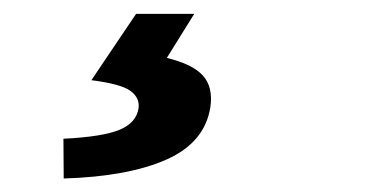

<svg xmlns="http://www.w3.org/2000/svg" viewBox="-20 -24 574 283"><path d="M73.9 239.1 73.5 180.5Q131.4 177.6 156.2 167.3Q181 157 184.3 135.3Q186 119.7 171.9 109.7Q157.8 99.7 114.7 94.2L180.6 -3.6H266.3L225.9 61.4Q263.4 70.4 278.8 87.1Q294.3 103.8 290.1 133.9Q281.9 186 225.5 211.1Q169.1 236.2 73.9 239.1Z"/></svg>

Font: Source Sans Variable
Style: Italic
Weight: 200
Italic angle: -11°
Designer: Paul D. Hunt
Foundry: Adobe Systems Incorporated
Version: Version 3.006;hotconv 1.0.111;makeotfexe 2.5.65597